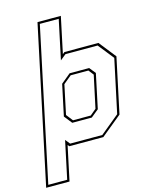

<svg xmlns="http://www.w3.org/2000/svg" viewBox="-193 -837 881 1124"><g transform="rotate(-15 247.5 -275.0)"><path d="M-56 200 146 -750H287.5L241 -530.5L253 -540H459L540.5 -437L469.5 -103L344 0H138L130 -9.5L85.5 200ZM-39.5 186.5H75L123.5 -42L146.5 -13.5H341.5L457 -108.5L526 -431.5L450.5 -526.5H255.5L220.5 -498L271 -736.5H156.5ZM190 -128 152 -176 192 -364 250 -412H368.5L399 -374L355 -166L308.5 -128ZM198 -141H305.5L342.5 -172L384.5 -368L360.5 -399H253L204 -358.5L166.5 -181.5Z"/></g></svg>

Font: Tourney Condensed Thin
Style: Italic
Weight: 100
Width: 3
Italic angle: -12°
Designer: Tyler Finck
Foundry: Etcetera Type Co
Version: Version 1.010; ttfautohint (v1.8.3)